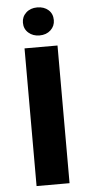

<svg xmlns="http://www.w3.org/2000/svg" viewBox="-59 -894 437 928"><g transform="rotate(-5 160.0 -430.0)"><path d="M240 -668V0H80V-668ZM83 -792Q83 -821 104 -840.5Q125 -860 158 -860Q191 -860 212 -841.5Q233 -823 233 -792Q233 -763 212 -743.5Q191 -724 158 -724Q126 -724 104.5 -743Q83 -762 83 -792Z"/></g></svg>

Font: Madhuban Bold
Style: Regular
Weight: 700
Designer: jaikishan Patel
Foundry: MagicType
Version: Version 1.000